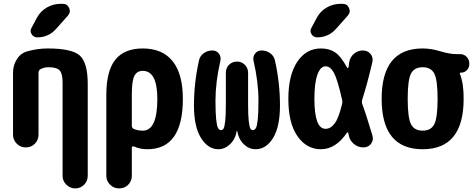

<svg xmlns="http://www.w3.org/2000/svg" viewBox="-20 -790 2540 1029"><path d="M235.4 -530.3Q365.2 -530.3 407.7 -492.2Q450.2 -454.1 450.2 -339.8V152.3Q450.2 180.7 430.7 200.2Q411.1 219.7 383.3 219.7Q355.5 219.7 335.4 199.7Q315.4 179.7 315.4 152.3V-349.6Q315.4 -395.5 299.8 -412.6Q284.2 -429.7 240.2 -429.7Q215.8 -429.7 196.3 -418.9Q187.5 -414.1 186.5 -402.3V-68.4Q186.5 -40 167 -20Q147.5 0 118.2 0Q89.8 0 69.8 -20Q49.8 -40 49.8 -68.4V-400.4Q49.8 -441.4 71.3 -474.1Q92.8 -506.8 128.9 -515.6Q182.6 -530.3 235.4 -530.3ZM315.4 -769.5Q340.8 -769.5 350.6 -747.1Q360.4 -724.6 343.8 -706.1L280.3 -634.8Q240.2 -589.8 179.7 -589.8Q160.2 -589.8 149.4 -606.9Q138.7 -624 149.4 -641.6L178.7 -696.3Q197.3 -730.5 231.4 -750Q265.6 -769.5 304.7 -769.5Z M745.1 -89.8Q823.2 -89.8 823.2 -259.8Q823.2 -410.2 745.1 -410.2Q713.9 -410.2 700.2 -383.3Q686.5 -356.4 686.5 -285.2V-116.2Q686.5 -104.5 696.3 -99.6Q715.8 -89.8 745.1 -89.8ZM745.1 -530.3Q850.6 -530.3 905.3 -461.9Q960 -393.6 960 -259.8Q960 9.8 769.5 9.8Q730.5 9.8 698.2 -4.9Q694.3 -6.8 690.4 -4.9Q686.5 -2.9 686.5 1V152.3Q686.5 180.7 667 200.2Q647.5 219.7 618.2 219.7Q589.8 219.7 569.8 199.7Q549.8 179.7 549.8 152.3V-280.3Q549.8 -410.2 598.1 -470.2Q646.5 -530.3 745.1 -530.3Z M1381.8 -519.5Q1408.2 -519.5 1428.7 -504.4Q1449.2 -489.3 1454.1 -463.9Q1480.5 -344.7 1480.5 -224.6Q1480.5 -110.4 1443.4 -50.3Q1406.2 9.8 1349.6 9.8Q1314.5 9.8 1286.6 -17.1Q1258.8 -43.9 1251 -88.9Q1251 -89.8 1250 -89.8Q1249 -89.8 1249 -88.9Q1241.2 -43.9 1212.9 -17.1Q1184.6 9.8 1150.4 9.8Q1094.7 9.8 1057.1 -50.8Q1019.5 -111.3 1019.5 -224.6Q1019.5 -344.7 1045.9 -463.9Q1050.8 -489.3 1071.3 -504.4Q1091.8 -519.5 1118.2 -519.5Q1140.6 -519.5 1153.3 -502.4Q1166 -485.4 1161.1 -463.9Q1134.8 -349.6 1134.8 -250Q1134.8 -183.6 1138.7 -148.4Q1142.6 -113.3 1148.9 -103Q1155.3 -92.8 1165 -92.8Q1173.8 -92.8 1178.7 -102.1Q1183.6 -111.3 1187 -141.6Q1190.4 -171.9 1190.4 -230.5V-400.4Q1190.4 -425.8 1207.5 -442.9Q1224.6 -460 1250 -460Q1275.4 -460 1292.5 -442.4Q1309.6 -424.8 1309.6 -400.4V-230.5Q1309.6 -172.9 1313 -142.1Q1316.4 -111.3 1321.3 -102.1Q1326.2 -92.8 1335 -92.8Q1344.7 -92.8 1351.1 -103Q1357.4 -113.3 1361.3 -148.4Q1365.2 -183.6 1365.2 -250Q1365.2 -349.6 1338.9 -463.9Q1334 -485.4 1346.7 -502.4Q1359.4 -519.5 1381.8 -519.5Z M1815.4 -769.5Q1840.8 -769.5 1850.6 -747.1Q1860.4 -724.6 1843.8 -706.1L1780.3 -634.8Q1740.2 -589.8 1679.7 -589.8Q1660.2 -589.8 1649.4 -606.9Q1638.7 -624 1649.4 -641.6L1678.7 -696.3Q1697.3 -730.5 1731.4 -750Q1765.6 -769.5 1804.7 -769.5ZM1813.5 -233.4Q1816.4 -244.1 1813.5 -254.9Q1789.1 -363.3 1770 -398.9Q1751 -434.6 1724.6 -434.6Q1697.3 -434.6 1681.2 -390.1Q1665 -345.7 1665 -259.8Q1665 -99.6 1724.6 -99.6Q1752 -99.6 1773.4 -127.9Q1794.9 -156.2 1813.5 -233.4ZM1920.9 -234.4Q1942.4 -176.8 1975.6 -64.5Q1983.4 -40 1968.8 -20Q1954.1 0 1927.7 0Q1898.4 0 1876 -19Q1853.5 -38.1 1848.6 -67.4Q1847.7 -68.4 1847.7 -72.3Q1847.7 -76.2 1846.7 -77.1Q1845.7 -80.1 1843.3 -80.6Q1840.8 -81.1 1839.8 -79.1Q1779.3 9.8 1700.2 9.8Q1623 9.8 1574.2 -60.1Q1525.4 -129.9 1525.4 -259.8Q1525.4 -387.7 1573.2 -459Q1621.1 -530.3 1700.2 -530.3Q1744.1 -530.3 1775.4 -509.8Q1806.6 -489.3 1840.8 -426.8Q1844.7 -423.8 1847.7 -428.7Q1847.7 -433.6 1849.6 -442.9Q1851.6 -452.1 1851.6 -456.1Q1855.5 -483.4 1876.5 -501.5Q1897.5 -519.5 1924.8 -519.5Q1950.2 -519.5 1965.8 -501Q1981.4 -482.4 1975.6 -457Q1947.3 -335.9 1920.9 -254.9Q1918 -244.1 1920.9 -234.4Z M2182.6 -124.5Q2200.2 -89.8 2245.1 -89.8Q2290 -89.8 2307.6 -124.5Q2325.2 -159.2 2325.2 -260.3Q2325.2 -361.3 2307.6 -395.5Q2290 -429.7 2245.1 -429.7Q2200.2 -429.7 2182.6 -395.5Q2165 -361.3 2165 -260.3Q2165 -159.2 2182.6 -124.5ZM2445.3 -500Q2466.8 -500 2481 -485.4Q2495.1 -470.7 2495.1 -450.2V-445.3Q2495.1 -426.8 2481.9 -413.6Q2468.8 -400.4 2450.2 -400.4H2445.3Q2444.3 -400.4 2444.3 -399.4V-396.5Q2465.8 -340.8 2464.8 -259.8Q2464.8 9.8 2245.1 9.8Q2025.4 9.8 2025.4 -260.3Q2025.4 -530.3 2245.1 -530.3Q2290 -530.3 2340.3 -515.1Q2390.6 -500 2424.8 -500Z"/></svg>

Font: Rounded-X Mgen+ 1mn bold
Style: Bold
Weight: 700
Designer: [Source Han Sans]
Ryoko NISHIZUKA  (kana & ideographs); Paul D. Hunt (Latin, Greek & Cyrillic); Wenlong ZHANG  (bopomofo
Version: Version 1.059.20150602